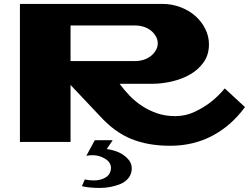

<svg xmlns="http://www.w3.org/2000/svg" viewBox="-20 -720 1269 974"><path d="M460.9 -8.8H551.8L521.5 36.1Q550.8 40 577.6 50.8Q604.5 61.5 626.5 83.5Q648.4 105.5 648.4 133.8Q648.4 162.1 632.3 182.6Q616.2 203.1 590.8 213.4Q565.4 223.6 539.6 228.5Q513.7 233.4 486.3 233.4Q433.6 233.4 395.5 224.6L410.2 190.4Q431.6 195.3 457 195.3Q491.2 195.3 516.6 179.7Q542 164.1 543 130.9Q542 102.5 512.7 85Q483.4 67.4 451.2 67.4Q432.6 67.4 418 70.3ZM81.1 -700.2H802.7Q851.6 -700.2 895.5 -683.6Q939.5 -667 971.2 -638.7Q1002.9 -610.4 1021.5 -573.2Q1040 -536.1 1040 -495.1Q1040 -442.4 1013.2 -404.3Q986.3 -366.2 944.3 -342.3Q902.3 -318.4 851.1 -306.6Q799.8 -294.9 752 -294.9H586.9Q609.4 -263.7 637.7 -234.4Q666 -205.1 701.2 -182.1Q736.3 -159.2 777.8 -145Q819.3 -130.9 868.2 -130.9Q921.9 -130.9 967.8 -152.8Q1013.7 -174.8 1047.9 -201.2Q1087.9 -232.4 1120.1 -271.5L1222.7 -176.8Q1153.3 -82 1057.1 -31.2Q960.9 19.5 842.8 19.5Q731.4 19.5 646 -15.1Q560.5 -49.8 485.4 -132.8L337.9 -289.1V0H81.1ZM337.9 -590.8V-410.2H664.1Q688.5 -410.2 709.5 -417Q730.5 -423.8 746.1 -436.5Q761.7 -449.2 771 -465.8Q780.3 -482.4 780.3 -500Q780.3 -518.6 771 -535.2Q761.7 -551.8 746.1 -564.5Q730.5 -577.1 709.5 -584Q688.5 -590.8 664.1 -590.8Z"/></svg>

Font: Polsku
Style: Regular
Weight: 400
Designer: Sebastien Sanfilippo
Version: Version 1.1